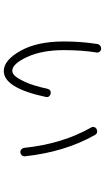

<svg xmlns="http://www.w3.org/2000/svg" viewBox="216 -784 567 1040"><g transform="rotate(90 500.0 -263.5)"><path d="M780.3 -111.3Q758.8 -317.4 669.9 -473.6Q665 -481.4 668 -490.2Q670.9 -499 678.7 -502.9Q701.2 -511.7 710.9 -493.2Q802.7 -331.1 826.2 -114.3Q827.1 -105.5 820.8 -98.1Q814.5 -90.8 804.7 -89.8Q794.9 -88.9 788.1 -95.7Q781.2 -102.5 780.3 -111.3ZM364.3 0Q305.7 0 254.9 -90.3Q204.1 -180.7 204.1 -325.2Q204.1 -418.9 217.8 -505.9Q218.8 -515.6 227.1 -522Q235.4 -528.3 245.1 -527.3Q253.9 -526.4 259.8 -518.6Q265.6 -510.7 263.7 -502Q251 -422.9 251 -325.2Q251 -207 288.1 -126.5Q325.2 -45.9 363.3 -45.9Q374 -45.9 387.7 -57.6Q401.4 -69.3 422.9 -114.7Q444.3 -160.2 460 -235.4Q465.8 -257.8 487.3 -253.9Q496.1 -252 501.5 -245.1Q506.8 -238.3 504.9 -228.5Q456.1 0 364.3 0Z"/></g></svg>

Font: Rounded Mgen+ 2m light
Style: Regular
Weight: 200
Designer: [Source Han Sans]
Ryoko NISHIZUKA  (kana & ideographs); Paul D. Hunt (Latin, Greek & Cyrillic); Wenlong ZHANG  (bopomofo
Version: Version 1.059.20150602